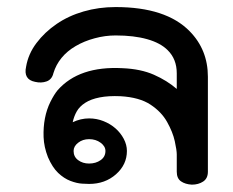

<svg xmlns="http://www.w3.org/2000/svg" viewBox="-20 -505 648 533"><path d="M557.1 -28.3Q557.1 -9.6 543.9 -1Q530.8 7.6 512.6 7.6Q494.4 6.6 482.6 -1.5Q470.7 -9.6 470.7 -28.3V-76.3Q470.7 -87.9 465.2 -113.1Q459.6 -138.4 443.9 -166.4Q428.3 -194.4 397.7 -214.6Q367.2 -234.8 314.6 -237.9Q281.3 -239.4 256.8 -234.6Q232.3 -229.8 216.7 -219.7Q201 -209.6 193.2 -196Q185.4 -182.3 181.8 -165.7Q204 -176.3 227.3 -176.3Q248.5 -176.3 267.4 -168.7Q286.4 -161.1 300.5 -148.7Q314.6 -136.4 323.5 -119.7Q332.3 -103 332.3 -85.9Q332.3 -48 302 -21.2Q271.7 5.6 227.3 5.6Q222.2 5.6 207.8 4.8Q193.4 4 175.5 -2.8Q157.6 -9.6 141.4 -25Q125.3 -40.4 113.1 -68.7Q102 -97 101 -124.5Q100 -152 104.8 -176.8Q109.6 -201.5 119.9 -222.2Q130.3 -242.9 139.9 -254.5Q199.5 -322.2 320.2 -315.7Q370.7 -313.6 407.3 -297.5Q443.9 -281.3 470.7 -258.1V-301.5Q470.7 -340.9 445.5 -365.7Q425.3 -385.9 388.6 -396.2Q352 -406.6 301 -406.6Q271.7 -406.6 242.7 -398.7Q213.6 -390.9 189.9 -377Q166.2 -363.1 150.8 -344.2Q135.4 -325.3 128.3 -302Q124.2 -284.3 109.3 -279Q94.4 -273.7 77.3 -277.8Q44.4 -284.3 52.5 -320.2Q58.6 -355.6 81.3 -385.6Q104 -415.7 137.1 -438.4Q170.2 -461.1 212.1 -473.2Q254 -485.4 301 -485.4Q440.9 -485.4 506.6 -418.2Q557.1 -366.7 557.1 -291.9ZM272.7 -85.9Q272.7 -99 259.3 -108.8Q246 -118.7 227.3 -118.7Q209.6 -118.7 197 -108.8Q184.3 -99 184.3 -85.9Q184.3 -69.7 197 -60.4Q209.6 -51 227.3 -51Q246 -51 259.3 -60.4Q272.7 -69.7 272.7 -85.9Z"/></svg>

Font: Myanmar KatKuu
Style: Regular
Weight: 400
Designer: Khon Soe Zaw Thu
Foundry: MPUA
Version: Version 1.00 September 13, 2016, initial release